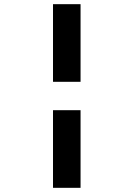

<svg xmlns="http://www.w3.org/2000/svg" viewBox="-20 -795 640 920"><path d="M234 -775V-403H366V-775ZM234 105H366V-267H234Z"/></svg>

Font: LT Wave Mono Bold
Style: Regular
Weight: 700
Designer: Daniel Lyons
Version: Version 2.5 (Glyphs App)